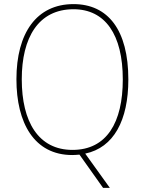

<svg xmlns="http://www.w3.org/2000/svg" viewBox="-20 -745 705 935"><path d="M605 -358C605 -599 506 -725 338 -725C158 -725 60 -584 60 -359C60 -147 146 10 332 10C343 10 354 9 367 8L482 170H515L395 3C534 -26 605 -159 605 -358ZM86 -359C86 -562 167 -700 338 -700C492 -700 578 -577 578 -358C578 -149 500 -15 333 -15C167 -15 86 -152 86 -359Z"/></svg>

Font: Noto Sans Malayalam SemiCondensed Thin
Style: Regular
Weight: 100
Width: 4
Designer: Jelle Bosma - Monotype Design Team
Foundry: Monotype Imaging Inc.
Version: Version 2.104